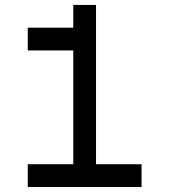

<svg xmlns="http://www.w3.org/2000/svg" viewBox="-20 -747 676 767"><path d="M272.7 -545.5V-90.9H90.9V0H545.5V-90.9H363.6V-727.3H272.7V-636.4H90.9V-545.5Z"/></svg>

Font: Departure Mono
Style: Regular
Weight: 400
Monospace: yes
Designer: Helena Zhang
Version: Version 1.500;Glyphs 3.3.1 (3343)